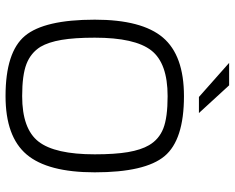

<svg xmlns="http://www.w3.org/2000/svg" viewBox="-97 -743 847 693"><g transform="rotate(90 326.5 -396.5)"><path d="M602 -315Q602 -145 537.5 -69Q473 7 327 7Q168 7 109.5 -63Q51 -133 51 -315Q51 -485 115.5 -561Q180 -637 327 -637Q485 -637 543.5 -567Q602 -497 602 -315ZM149 -119Q171 -84 211 -68.5Q251 -53 327 -53Q445 -53 491 -112Q537 -171 537 -315Q537 -388 529 -435Q521 -482 504 -511Q483 -547 443.5 -562.5Q404 -578 327 -578Q208 -578 162 -519Q116 -460 116 -315Q116 -242 124 -195Q132 -148 149 -119ZM330 -691 207 -800H288L388 -691Z"/></g></svg>

Font: Blinker Light
Style: Regular
Weight: 300
Designer: Juergen Huber
Foundry: supertype
Version: Version 1.017;hotconv 1.0.117;makeotfexe 2.5.65602